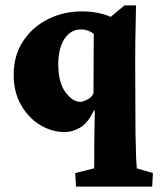

<svg xmlns="http://www.w3.org/2000/svg" viewBox="-20 -484 598 719"><path d="M264.6 214.8 261.7 164.1 332 146.5Q333 140.6 333 127Q333 113.3 333 94.7Q333 76.2 333 55.7L335 -68.4L332 -71.3Q309.6 -23.4 280.3 -6.3Q251 10.7 222.7 10.7Q174.8 10.7 130.9 -15.6Q86.9 -42 59.1 -90.3Q31.2 -138.7 31.2 -203.1Q31.2 -277.3 66.9 -330.6Q102.5 -383.8 160.6 -412.6Q218.8 -441.4 286.1 -441.4Q317.4 -441.4 345.2 -436Q373 -430.7 394.5 -420.9L446.3 -463.9H489.3Q489.3 -442.4 488.3 -406.2Q487.3 -370.1 486.8 -331.5Q486.3 -293 486.3 -263.7L487.3 13.7Q488.3 70.3 489.7 104.5Q491.2 138.7 492.2 146.5L552.7 164.1L549.8 214.8ZM282.2 -102.5Q288.1 -102.5 305.7 -110.4Q323.2 -118.2 330.1 -134.8L331.1 -357.4Q321.3 -365.2 308.6 -369.6Q295.9 -374 284.2 -374Q257.8 -374 238.8 -358.4Q219.7 -342.8 209 -313.5Q198.2 -284.2 198.2 -244.1Q198.2 -174.8 225.1 -138.7Q252 -102.5 282.2 -102.5Z"/></svg>

Font: Crimson Pro Black
Style: Regular
Weight: 900
Designer: Jacques Le Bailly
Foundry: Baron von Fonthausen
Version: Version 1.003